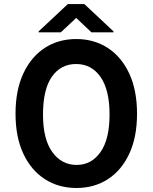

<svg xmlns="http://www.w3.org/2000/svg" viewBox="-20 -933 765 963"><path d="M667.3 -362.6Q667.3 -245.7 628.6 -162.3Q589.8 -78.8 521.3 -34.4Q452.8 9.9 363.6 9.9Q274.1 9.9 205.1 -34.4Q136 -78.8 96.9 -162.3Q57.9 -245.7 57.9 -362.6Q57.9 -480.1 96.8 -563.9Q135.7 -647.7 204.2 -692.5Q272.7 -737.2 362.6 -737.2Q451.7 -737.2 520.6 -692.5Q589.5 -647.7 628.4 -563.9Q667.3 -480.1 667.3 -362.6ZM529.5 -358Q529.5 -482.2 484.2 -547.1Q438.9 -611.9 361.5 -611.9Q285.2 -611.9 240.4 -548.5Q195.7 -485.1 195.7 -358Q195.7 -235.1 242.2 -170.5Q288.7 -105.8 364.7 -105.8Q438.9 -105.8 484.2 -170.5Q529.5 -235.1 529.5 -358ZM285.2 -771 362.2 -843 438.6 -771H549.4V-775.6L403.1 -912.6H320.3L173.7 -775.6V-771Z"/></svg>

Font: Interface
Style: Bold
Weight: 700
Designer: Rasmus Andersson
Foundry: rsms
Version: Version 1.8